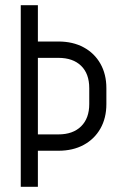

<svg xmlns="http://www.w3.org/2000/svg" viewBox="-20 -720 460 740"><path d="M86 -497V-560H205V-497ZM86 -139V-202H205V-139ZM324 -318V-380H390V-318ZM390 -380H324Q324 -436 292.5 -466.5Q261 -497 205 -497V-560Q261 -560 302.5 -537.5Q344 -515 367 -474.5Q390 -434 390 -380ZM390 -319Q390 -265 367 -224.5Q344 -184 302.5 -161.5Q261 -139 205 -139V-202Q261 -202 292.5 -233Q324 -264 324 -319ZM60 0V-700H126V0Z"/></svg>

Font: Akshar Light
Style: Regular
Weight: 300
Designer: Tall Chai
Foundry: Tall Chai
Version: Version 1.100